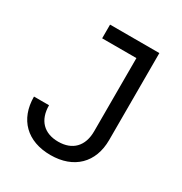

<svg xmlns="http://www.w3.org/2000/svg" viewBox="-172 -858 944 995"><g transform="rotate(30 300.0 -360.0)"><path d="M270 10C409 10 495 -74 495 -210V-730H200V-648H405V-210C405 -121 355 -70 270 -70C185 -70 135 -121 135 -210H45C45 -74 130 10 270 10Z"/></g></svg>

Font: Tekne LDO
Style: Regular
Weight: 400
Monospace: yes
Designer: Alessio Laiso, Mario Rullo, Paolo Rosset
Foundry: Alessio Laiso
Version: Version 1.000;hotconv 1.0.109;makeotfexe 2.5.65596